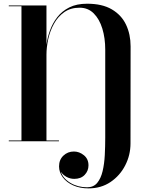

<svg xmlns="http://www.w3.org/2000/svg" viewBox="-20 -780 825 1060"><path d="M28.5 -4.5H98.5V-745.5H28.5V-750H236.5V-533Q241.5 -571.5 255.8 -611.5Q270 -651.5 296 -685Q322 -718.5 362.5 -739Q403 -759.5 461 -759.5Q544.5 -759.5 597.5 -728.2Q650.5 -697 675.8 -643.8Q701 -590.5 701 -524.5L700.5 11.5Q700.5 76.5 671.2 133.2Q642 190 590 225Q538 260 469 260Q421 260 384.2 243.5Q347.5 227 326.8 199.2Q306 171.5 306 138.5Q306 102 330 79.2Q354 56.5 388 56.5Q418 56.5 443.2 77Q468.5 97.5 468.5 133Q468.5 163.5 447.5 185.5Q426.5 207.5 390 207.5Q366.5 207.5 346.2 196Q326 184.5 315.5 167.5Q328 205.5 368.8 229.8Q409.5 254 461 254Q496.5 254 516.8 229.5Q537 205 546.5 164.8Q556 124.5 558.5 76Q561 27.5 561 -20V-506Q561 -569.5 545 -622Q529 -674.5 497.5 -706Q466 -737.5 419.5 -737.5Q369.5 -737.5 334.5 -712.8Q299.5 -688 277.8 -648.5Q256 -609 246.2 -563.8Q236.5 -518.5 236.5 -478V-4.5H305.5V0H28.5Z"/></svg>

Font: Bodoni* 36pt
Style: Bold
Weight: 700
Version: Version 2.3